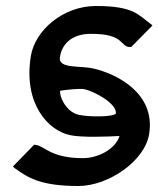

<svg xmlns="http://www.w3.org/2000/svg" viewBox="-20 -610 529 641"><path d="M23 -54 30 -48C73 -17 115 11 242 11C341 11 464 -72 478 -163C500 -301 366 -364 293 -381C248 -392 174 -379 180 -419C188 -471 229 -498 286 -497C395 -497 381 -455 412 -453H418L489 -525L482 -531C441 -561 425 -590 300 -590C191 -590 97 -509 83 -423C57 -261 143 -174 213 -159C254 -150 344 -154 379 -156C365 -111 306 -82 257 -82C149 -82 128 -123 100 -126L94 -127ZM181 -307C193 -309 245 -316 263 -312C296 -304 370 -265 367 -231C358 -219 275 -219 242 -227C199 -237 177 -291 181 -307Z"/></svg>

Font: Charger Pro
Style: ExBdNarObl
Weight: 400
Designer: Jasper
Foundry: Cannot Into Space Fonts
Version: Version 1.09